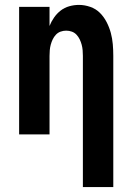

<svg xmlns="http://www.w3.org/2000/svg" viewBox="-20 -548 540 783"><path d="M318 215V-320Q318 -332 317 -343.5Q316 -355 313 -366Q310 -377 305 -387.5Q300 -398 292 -406.5Q284 -415 273 -419Q262 -423 250 -423Q238 -423 227 -419Q216 -415 208 -406.5Q200 -398 195 -387.5Q190 -377 187 -366Q184 -355 183 -343.5Q182 -332 182 -320V0H58V-520H182V-442Q189 -460 200.5 -476.5Q212 -493 227.5 -505Q243 -517 262.5 -522.5Q282 -528 302 -528Q325 -528 348 -520Q371 -512 387.5 -495.5Q404 -479 415 -457.5Q426 -436 432 -413.5Q438 -391 440 -367.5Q442 -344 442 -320V215Z"/></svg>

Font: Iosevka Curly Extrabold
Style: Regular
Weight: 800
Monospace: yes
Designer: Belleve Invis
Foundry: Belleve Invis
Version: Version 22.1.2; ttfautohint (v1.8.4)